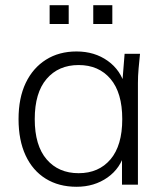

<svg xmlns="http://www.w3.org/2000/svg" viewBox="-20 -707 631 735"><path d="M273 8Q205 8 155 -23Q105 -54 78 -112Q51 -170 51 -251Q51 -332 78.5 -389.5Q106 -447 156 -478.5Q206 -510 273 -510Q342 -510 392.5 -474Q443 -438 459 -376H447L457 -501H516Q513 -472 510.5 -444Q508 -416 508 -389V0H447V-125H458Q442 -63 391.5 -27.5Q341 8 273 8ZM281 -44Q358 -44 403 -97Q448 -150 448 -251Q448 -352 403 -405Q358 -458 281 -458Q204 -458 158.5 -405Q113 -352 113 -251Q113 -150 158.5 -97Q204 -44 281 -44ZM337 -615V-687H410V-615ZM170 -615V-687H243V-615Z"/></svg>

Font: Mulish ExtraLight Light
Style: Regular
Weight: 300
Version: Version 3.603